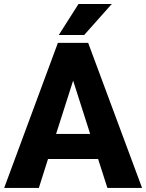

<svg xmlns="http://www.w3.org/2000/svg" viewBox="-20 -921 716 941"><path d="M506.3 0 460.9 -141.6H215.3L170.4 0H0.5L263.7 -710.9H412.1L676.3 0ZM254.9 -264.6H421.9L338.4 -525.9ZM268.1 -749.5 364.7 -901.4H527.8L392.6 -749.5Z"/></svg>

Font: Vazirmatn RD FD ExtraBold
Style: Regular
Weight: 800
Designer: Saber Rastikerdar
Foundry: Saber Rastikerdar
Version: Version 33.003